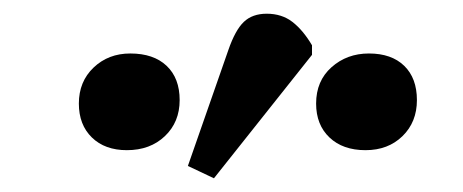

<svg xmlns="http://www.w3.org/2000/svg" viewBox="-20 -835 675 280"><path d="M292 -575 254 -593 313 -762Q323 -791 335.5 -803Q348 -815 369 -815Q391 -815 406.5 -803Q422 -791 435 -769V-755ZM165 -616Q133 -616 114 -634.5Q95 -653 95 -684Q95 -716 116.5 -736.5Q138 -757 170 -757Q204 -757 223 -739Q242 -721 242 -689Q242 -657 220.5 -636.5Q199 -616 165 -616ZM513 -616Q480 -616 460.5 -634.5Q441 -653 441 -684Q441 -717 463.5 -737Q486 -757 518 -757Q551 -757 569.5 -739Q588 -721 588 -689Q588 -657 567 -636.5Q546 -616 513 -616Z"/></svg>

Font: Literata 18pt SemiBold
Style: Italic
Weight: 600
Italic angle: -2°
Designer: Latin by Veronika Burian and Jose Scaglione. Greek by Irene Vlachou. Cyrillic by Vera Evstafieva
Foundry: TypeTogether
Version: Version 3.103;gftools[0.9.29]